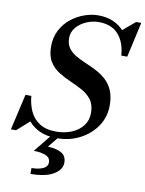

<svg xmlns="http://www.w3.org/2000/svg" viewBox="-144 -833 876 1160"><g transform="rotate(10 294.0 -253.0)"><path d="M223.5 167Q223.5 138 194.8 126Q166 114 121 114L218 -6H266L201 74Q254.5 76.5 285 94Q315.5 111.5 315.5 152.5Q315.5 195.5 266.8 225Q218 254.5 125.5 254.5V218.5Q168.5 218.5 196 205.8Q223.5 193 223.5 167ZM-6 10H-37.5L13 -210.5H49Q53 -161 72 -118.5Q91 -76 130.2 -50Q169.5 -24 234 -24Q285.5 -24 328.2 -41.8Q371 -59.5 396.5 -92.5Q422 -125.5 422 -171Q422 -220.5 399.8 -250.8Q377.5 -281 342.5 -300.5Q307.5 -320 268 -337Q228.5 -354 193.5 -376Q158.5 -398 136.5 -433Q114.5 -468 114.5 -525Q114.5 -583 138 -627Q161.5 -671 199 -700.5Q236.5 -730 280 -745Q323.5 -760 363.5 -760Q413.5 -760 453 -743.5Q492.5 -727 520 -697L595 -760H626.5L578.5 -544.5H542Q536 -626.5 494 -673.5Q452 -720.5 374 -720.5Q335 -720.5 298 -704.5Q261 -688.5 237 -660.2Q213 -632 213 -595Q213 -558 230 -534.2Q247 -510.5 274.8 -494Q302.5 -477.5 336 -463.5Q369.5 -449.5 402.8 -432.5Q436 -415.5 463.8 -391Q491.5 -366.5 508.5 -328.8Q525.5 -291 525.5 -235Q525.5 -165 487.8 -108.5Q450 -52 386.2 -18.8Q322.5 14.5 244.5 14.5Q183.5 14.5 140.5 -5Q97.5 -24.5 70 -57.5Z"/></g></svg>

Font: Bodoni* 06pt Medium
Style: Italic
Weight: 500
Italic angle: -13°
Version: Version 2.3